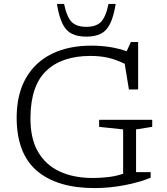

<svg xmlns="http://www.w3.org/2000/svg" viewBox="-20 -950 852 980"><path d="M674.5 -71.5H749V-43Q694.5 -20 617 -5Q539.5 10 462.5 10Q271.5 10 168 -78.5Q64.5 -167 65 -353Q66 -470 112.2 -551.2Q158.5 -632.5 243.8 -674.8Q329 -717 446 -717Q499 -717 543.8 -709.5Q588.5 -702 626.5 -688.5L648 -735.5H685V-493.5H638L616.5 -624.5Q571 -646.5 530.8 -655.5Q490.5 -664.5 441.5 -664.5Q296 -664.5 216.5 -588.8Q137 -513 135.5 -352Q134 -245.5 173.2 -176.8Q212.5 -108 284.5 -74.8Q356.5 -41.5 453.5 -41.5Q491 -41.5 531 -46Q571 -50.5 608.5 -63V-289.5L486 -302.5V-338.5H757V-302.5L674.5 -289.5ZM420.5 -813Q469.5 -813 494.5 -837.2Q519.5 -861.5 534 -930H570.5Q560 -865 541.8 -828.5Q523.5 -792 494.2 -777.5Q465 -763 420.5 -763Q376 -763 346.8 -777.5Q317.5 -792 299.2 -828.5Q281 -865 270.5 -930H307Q321.5 -861.5 346.5 -837.2Q371.5 -813 420.5 -813Z"/></svg>

Font: Newsreader Caption Light
Style: Regular
Weight: 300
Designer: Hugues Gentile
Foundry: Production Type
Version: Version 1.001